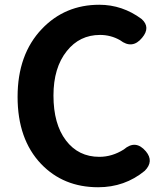

<svg xmlns="http://www.w3.org/2000/svg" viewBox="-20 -774 697 808"><path d="M393 14Q247 14 153 -84Q54 -188 54 -366.5Q54 -545 156 -652Q253 -754 398 -754Q495 -754 576 -694Q615 -659 578 -615Q537 -565 485 -605Q446 -627 401 -627Q315 -627 261 -559Q205 -489 205 -372Q205 -252 257.5 -183Q310 -114 398 -114Q452 -114 501 -145Q551 -188 594 -137Q629 -95 589 -55Q505 14 393 14Z"/></svg>

Font: GenSenRounded JP B
Style: Regular
Weight: 700
Version: Version 1.501;PS 1;hotconv 16.6.51;makeotf.lib2.5.65220